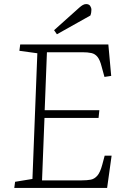

<svg xmlns="http://www.w3.org/2000/svg" viewBox="-20 -921 607 941"><path d="M163 -660 75 -672 79 -703H511L525 -549L492 -544L478 -595Q470 -627 458 -642Q446 -657 428 -661Q410 -665 383 -665H210L199 -381H467L463 -343H198L186 -37H380Q407 -37 425 -40.5Q443 -44 457 -60Q471 -76 481 -113L493 -158H527L505 0H50L54 -30L139 -44ZM369 -884Q378 -892 386 -896.5Q394 -901 402 -901Q416 -901 422 -892Q428 -883 428 -873Q428 -868 427 -860.5Q426 -853 423 -845L259 -753L245 -773Z"/></svg>

Font: Literata 18pt ExtraLight
Style: Italic
Weight: 250
Italic angle: -2°
Designer: Latin by Veronika Burian and Jose Scaglione. Greek by Irene Vlachou. Cyrillic by Vera Evstafieva
Foundry: TypeTogether
Version: Version 3.103;gftools[0.9.29]